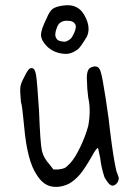

<svg xmlns="http://www.w3.org/2000/svg" viewBox="-20 -715 530 738"><path d="M425.8 -64.5Q427.7 -54.7 430.7 -48.8Q436.5 -33.2 436.5 -31.2Q436.5 -15.6 424.8 -6.3Q413.1 2.9 403.3 -4.9Q395.5 -9.8 381.8 -33.2Q369.1 -71.3 365.2 -107.4Q361.3 -124 360.4 -129.9Q359.4 -135.7 357.9 -142.1Q356.4 -148.4 353 -144.5Q349.6 -140.6 346.2 -136.2Q342.8 -131.8 335.9 -119.1Q306.6 -67.4 287.6 -44.9Q268.6 -22.5 245.1 -8.8Q208 8.8 174.8 1Q142.6 -6.8 120.1 -44.9Q85 -96.7 73.2 -224.6Q72.3 -228.5 68.8 -267.6Q65.4 -306.6 60.5 -323.2Q56.6 -363.3 58.1 -378.9Q59.6 -394.5 73.2 -418.9Q82 -437.5 88.4 -445.8Q94.7 -454.1 102.5 -453.1Q114.3 -453.1 118.7 -426.3Q123 -399.4 129.9 -291Q134.8 -163.1 141.1 -135.3Q147.5 -107.4 171.9 -81.1L185.5 -63.5H203.1Q218.8 -65.4 226.6 -68.4Q234.4 -71.3 249 -86.9Q267.6 -106.4 288.1 -148.9Q308.6 -191.4 319.3 -231.4Q330.1 -292 319.3 -338.9Q314.5 -375 314.5 -399.4Q310.5 -446.3 328.1 -455.1Q360.4 -470.7 368.2 -434.6Q373 -421.9 386.2 -336.9Q399.4 -252 404.3 -201.2Q416 -108.4 425.8 -64.5ZM220.7 -693.4Q285.2 -704.1 310.5 -644.5Q328.1 -606.4 314.5 -575.2Q290 -534.2 279.3 -525.4Q256.8 -508.8 236.3 -507.8Q189.5 -507.8 159.2 -538.1Q137.7 -560.5 137.7 -581.1Q137.7 -601.6 159.2 -644.5Q169.9 -670.9 181.6 -680.2Q193.4 -689.5 220.7 -693.4ZM244.1 -634.8Q210 -638.7 199.2 -610.4Q187.5 -581.1 196.3 -568.4Q201.2 -555.7 228.5 -554.7Q236.3 -554.7 251 -565.4Q257.8 -572.3 264.6 -587.4Q271.5 -602.5 271.5 -613.3Q271.5 -621.1 264.2 -627.9Q256.8 -634.8 244.1 -634.8Z"/></svg>

Font: JasonHandwriting2
Style: Regular
Weight: 400
Version: Version 1.05.10